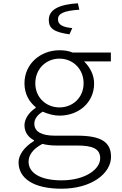

<svg xmlns="http://www.w3.org/2000/svg" viewBox="-20 -882 740 1169"><path d="M277 -760C277 -709 309 -686 403 -673L420 -711C365 -716 333 -730 333 -764C333 -797 362 -816 463 -823L454 -862C340 -855 277 -824 277 -760ZM93 106C93 204 184 267 354 267C539 267 656 173 656 73C656 -19 593 -56 449 -56H314C237 -56 189 -78 189 -129C189 -158 209 -184 240 -202C274 -187 310 -178 342 -178C459 -178 553 -257 553 -374C553 -430 524 -477 492 -508H655V-562H422C399 -572 373 -576 342 -576C226 -576 129 -493 129 -375C129 -307 160 -260 197 -230V-225C153 -196 129 -155 129 -119C129 -72 158 -43 187 -28V-24C127 13 93 62 93 106ZM489 -375C489 -288 423 -228 342 -228C261 -228 195 -288 195 -375C195 -463 261 -525 342 -525C423 -525 489 -463 489 -375ZM590 82C590 148 500 216 355 216C221 216 154 168 154 103C154 66 175 28 238 -6C264 1 294 4 324 4H449C543 4 590 23 590 82Z"/></svg>

Font: Kawkab Mono Light
Style: Regular
Weight: 300
Monospace: yes
Designer: Abdullah Arif
Foundry: Abdullah Arif
Version: Version 1.000;PS 000.500;hotconv 1.0.88;makeotf.lib2.5.64775